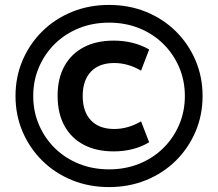

<svg xmlns="http://www.w3.org/2000/svg" viewBox="-20 -755 886 780"><path d="M423 5Q342 5 273 -23Q204 -51 152.5 -101.5Q101 -152 72 -219.5Q43 -287 43 -365Q43 -443 72 -510.5Q101 -578 152.5 -628.5Q204 -679 273 -707Q342 -735 423 -735Q504 -735 573 -707Q642 -679 693.5 -628.5Q745 -578 774 -510.5Q803 -443 803 -365Q803 -287 774 -219.5Q745 -152 693.5 -101.5Q642 -51 573 -23Q504 5 423 5ZM442 -140Q371 -140 320 -167Q269 -194 241.5 -244.5Q214 -295 214 -366Q214 -436 241.5 -486Q269 -536 320 -563Q371 -590 442 -590Q523 -590 586 -554L553 -468Q500 -499 444 -499Q383 -499 349.5 -464Q316 -429 316 -365Q316 -301 349.5 -266Q383 -231 444 -231Q500 -231 553 -262L586 -177Q524 -140 442 -140ZM423 -67Q489 -67 545 -89.5Q601 -112 642.5 -152.5Q684 -193 707.5 -247.5Q731 -302 731 -365Q731 -428 707.5 -482.5Q684 -537 642.5 -577.5Q601 -618 545 -640.5Q489 -663 423 -663Q357 -663 301 -640.5Q245 -618 203.5 -577.5Q162 -537 138.5 -482.5Q115 -428 115 -365Q115 -302 138.5 -247.5Q162 -193 203.5 -152.5Q245 -112 301 -89.5Q357 -67 423 -67Z"/></svg>

Font: M PLUS 1 Thin Medium
Style: Regular
Weight: 500
Version: Version 1.001